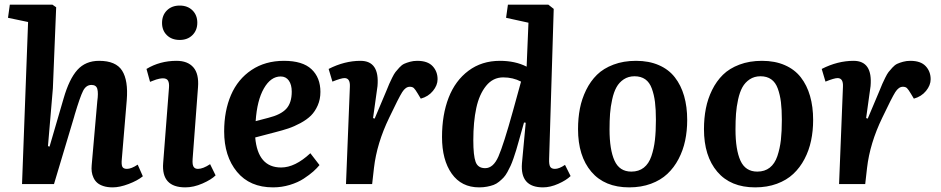

<svg xmlns="http://www.w3.org/2000/svg" viewBox="-20 -787 4024 821"><path d="M590.8 -33.2Q567.9 -14.6 529.8 -0.2Q491.7 14.2 461.9 14.2Q439.5 14.2 422.6 8.8Q405.8 3.4 395.8 -5.4Q385.7 -14.2 379.9 -26.9Q374 -39.6 372.3 -52.7Q370.6 -65.9 372.1 -81.1L396 -354Q400.9 -389.2 396.2 -406.5Q391.6 -423.8 371.1 -423.8Q348.1 -423.8 335.2 -398.4Q322.3 -373 299.3 -295.9Q297.9 -290 296.9 -287.1L210.9 0H74.2L100.1 -692.9L14.2 -710.9L22 -767.1H204.1L220.2 -755.9L206.1 -409.2L185.1 -162.1L191.9 -160.2L252 -366.2Q275.9 -449.2 310.8 -488Q345.7 -526.9 403.8 -526.9Q475.6 -526.9 502.2 -484.9Q528.8 -442.9 522 -358.9L501 -107.9Q498.5 -84 502.9 -74.5Q507.3 -64.9 522.9 -64.9Q541.5 -64.9 568.8 -83Z M672.9 -689Q672.9 -721.7 693.6 -742.4Q714.4 -763.2 748.5 -763.2Q782.2 -763.2 803 -742.7Q823.7 -722.2 823.7 -689.9Q823.7 -657.7 803 -637Q782.2 -616.2 748.5 -616.2Q714.4 -616.2 693.6 -636.5Q672.9 -656.7 672.9 -689ZM702.6 -412.1Q704.1 -432.1 698.5 -442.1Q692.9 -452.1 676.8 -452.1Q669.9 -452.1 661.4 -450.4Q652.8 -448.7 648.2 -447Q643.6 -445.3 633.8 -441.7Q624 -438 621.6 -437L606.4 -492.2Q663.6 -526.9 734.9 -526.9Q782.7 -526.9 806.9 -499Q831.1 -471.2 826.7 -414.1L803.7 -107.9Q802.7 -93.8 804 -85Q805.2 -76.2 810.5 -70.6Q815.9 -64.9 826.7 -64.9Q848.1 -64.9 878.4 -85L901.9 -37.1Q883.8 -19 845.9 -2.4Q808.1 14.2 772.5 14.2Q669.4 14.2 677.7 -89.8Z M1194.3 -526.9Q1273.9 -526.9 1312 -491Q1350.1 -455.1 1350.1 -394Q1350.1 -362.3 1338.6 -336.2Q1327.1 -310.1 1309.6 -292.7Q1292 -275.4 1264.9 -260.7Q1237.8 -246.1 1212.9 -237.8Q1188 -229.5 1155.3 -221.2L1071.3 -199.2Q1082.5 -70.8 1182.1 -70.8Q1241.7 -70.8 1307.1 -131.8L1346.2 -81.1Q1335.4 -67.9 1319.6 -53.7Q1303.7 -39.6 1278.8 -23.2Q1253.9 -6.8 1219.2 3.7Q1184.6 14.2 1147.5 14.2Q1048.3 14.2 993.4 -52.2Q938.5 -118.7 938.5 -225.1Q938.5 -313 967.8 -380.9Q997.1 -448.7 1055.7 -487.8Q1114.3 -526.9 1194.3 -526.9ZM1227.5 -395Q1227.5 -424.8 1215.1 -442.4Q1202.6 -460 1180.2 -460Q1137.7 -460 1108.4 -408.9Q1079.1 -357.9 1073.2 -269L1127.4 -283.2Q1180.7 -296.4 1204.1 -321.8Q1227.5 -347.2 1227.5 -395Z M1476.1 -416Q1478 -453.1 1453.1 -453.1Q1439 -453.1 1401.4 -438L1385.3 -492.2Q1453.1 -526.9 1521.5 -526.9Q1603.5 -526.9 1594.2 -418.9L1575.2 -282.2L1582 -279.8L1632.3 -398.9Q1640.6 -419.4 1644.5 -428.5Q1648.4 -437.5 1656.7 -454.3Q1665 -471.2 1671.1 -479Q1677.2 -486.8 1687.5 -498Q1697.8 -509.3 1708.3 -514.2Q1718.8 -519 1733.2 -522.9Q1747.6 -526.9 1764.2 -526.9Q1808.6 -526.9 1829.8 -504.2Q1851.1 -481.4 1851.1 -448.2Q1851.1 -422.4 1831.3 -398.2Q1811.5 -374 1779.3 -365.2L1766.1 -387.2Q1755.9 -404.3 1749.8 -410.2Q1743.7 -416 1732.4 -416Q1714.4 -416 1699.7 -392.8Q1685.1 -369.6 1644 -283.2Q1591.3 -174.3 1579.1 -68.8L1571.3 0H1459.5Z M2328.1 -107.9Q2327.1 -84.5 2332.3 -74.7Q2337.4 -64.9 2353 -64.9Q2371.1 -64.9 2396 -82L2419.9 -34.2Q2401.4 -16.1 2367.2 -1Q2333 14.2 2301.8 14.2Q2203.6 14.2 2211.9 -88.9L2228 -262.2L2220.7 -263.2L2198.7 -185.1Q2191.9 -160.6 2187.3 -145.3Q2182.6 -129.9 2175.8 -110.1Q2168.9 -90.3 2163.3 -78.1Q2157.7 -65.9 2149.7 -51.3Q2141.6 -36.6 2133.3 -27.8Q2125 -19 2114 -10Q2103 -1 2090.6 3.7Q2078.1 8.3 2062.5 11.2Q2046.9 14.2 2028.8 14.2Q1953.1 14.2 1911.6 -44.4Q1870.1 -103 1870.1 -201.2Q1870.1 -296.4 1898.4 -369.4Q1926.8 -442.4 1983.4 -484.6Q2040 -526.9 2117.7 -526.9Q2183.1 -526.9 2231.9 -502L2239.7 -689.9L2144 -710.9L2151.9 -767.1H2324.7L2347.7 -749ZM2054.7 -67.9Q2089.4 -67.9 2111.3 -117.9Q2133.3 -168 2173.8 -314L2208 -438Q2173.8 -456.1 2131.8 -456.1Q2087.9 -456.1 2058.6 -419.9Q2029.3 -383.8 2016.6 -325Q2003.9 -266.1 2003.9 -187Q2003.9 -122.1 2013.7 -95Q2023.4 -67.9 2054.7 -67.9Z M2451.7 -234.9Q2451.7 -281.7 2459.7 -323Q2467.8 -364.3 2486.3 -402.1Q2504.9 -439.9 2532.7 -467.3Q2560.5 -494.6 2603.3 -510.7Q2646 -526.9 2699.7 -526.9Q2754.9 -526.9 2797.1 -508.5Q2839.4 -490.2 2865.7 -456.3Q2892.1 -422.4 2905.3 -376.5Q2918.5 -330.6 2918.5 -273.9Q2918.5 -227.5 2909.7 -185.8Q2900.9 -144 2881.6 -107.2Q2862.3 -70.3 2833.7 -43.5Q2805.2 -16.6 2763.4 -1.2Q2721.7 14.2 2670.4 14.2Q2565.4 14.2 2508.5 -52.7Q2451.7 -119.6 2451.7 -234.9ZM2679.7 -53.2Q2711.4 -53.2 2732.9 -70.1Q2754.4 -86.9 2765.4 -119.4Q2776.4 -151.9 2780.5 -188.5Q2784.7 -225.1 2784.7 -274.9Q2784.7 -318.8 2780.8 -350.3Q2776.9 -381.8 2767.3 -408.2Q2757.8 -434.6 2739.3 -447.8Q2720.7 -460.9 2693.4 -460.9Q2667 -460.9 2647.2 -447.8Q2627.4 -434.6 2616 -413.8Q2604.5 -393.1 2597.7 -361.8Q2590.8 -330.6 2588.6 -300.8Q2586.4 -271 2586.4 -233.9Q2586.4 -147 2607.7 -100.1Q2628.9 -53.2 2679.7 -53.2Z M2990.2 -234.9Q2990.2 -281.7 2998.3 -323Q3006.3 -364.3 3024.9 -402.1Q3043.5 -439.9 3071.3 -467.3Q3099.1 -494.6 3141.8 -510.7Q3184.6 -526.9 3238.3 -526.9Q3293.5 -526.9 3335.7 -508.5Q3377.9 -490.2 3404.3 -456.3Q3430.7 -422.4 3443.8 -376.5Q3457 -330.6 3457 -273.9Q3457 -227.5 3448.2 -185.8Q3439.5 -144 3420.2 -107.2Q3400.9 -70.3 3372.3 -43.5Q3343.8 -16.6 3302 -1.2Q3260.3 14.2 3209 14.2Q3104 14.2 3047.1 -52.7Q2990.2 -119.6 2990.2 -234.9ZM3218.3 -53.2Q3250 -53.2 3271.5 -70.1Q3293 -86.9 3304 -119.4Q3314.9 -151.9 3319.1 -188.5Q3323.2 -225.1 3323.2 -274.9Q3323.2 -318.8 3319.3 -350.3Q3315.4 -381.8 3305.9 -408.2Q3296.4 -434.6 3277.8 -447.8Q3259.3 -460.9 3231.9 -460.9Q3205.6 -460.9 3185.8 -447.8Q3166 -434.6 3154.5 -413.8Q3143.1 -393.1 3136.2 -361.8Q3129.4 -330.6 3127.2 -300.8Q3125 -271 3125 -233.9Q3125 -147 3146.2 -100.1Q3167.5 -53.2 3218.3 -53.2Z M3584.5 -416Q3586.4 -453.1 3561.5 -453.1Q3547.4 -453.1 3509.8 -438L3493.7 -492.2Q3561.5 -526.9 3629.9 -526.9Q3711.9 -526.9 3702.6 -418.9L3683.6 -282.2L3690.4 -279.8L3740.7 -398.9Q3749 -419.4 3752.9 -428.5Q3756.8 -437.5 3765.1 -454.3Q3773.4 -471.2 3779.5 -479Q3785.6 -486.8 3795.9 -498Q3806.2 -509.3 3816.7 -514.2Q3827.1 -519 3841.6 -522.9Q3856 -526.9 3872.6 -526.9Q3917 -526.9 3938.2 -504.2Q3959.5 -481.4 3959.5 -448.2Q3959.5 -422.4 3939.7 -398.2Q3919.9 -374 3887.7 -365.2L3874.5 -387.2Q3864.3 -404.3 3858.2 -410.2Q3852.1 -416 3840.8 -416Q3822.8 -416 3808.1 -392.8Q3793.5 -369.6 3752.4 -283.2Q3699.7 -174.3 3687.5 -68.8L3679.7 0H3567.9Z"/></svg>

Font: Literata Book
Style: Bold Italic
Weight: 700
Italic angle: -3°
Designer: Latin by Veronika Burian and Jose Scaglione. Greek by Irene Vlachou. Cyrillic by Vera Evstafieva
Foundry: TypeTogether
Version: Version 1.003;PS 001.003;hotconv 1.0.88;makeotf.lib2.5.64775